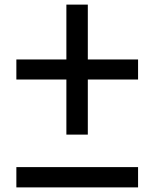

<svg xmlns="http://www.w3.org/2000/svg" viewBox="-20 -813 669 833"><path d="M268 -793H361V-229H268ZM579 -555V-468H51V-555ZM579 -88V0H51V-88Z"/></svg>

Font: Matangi SemiBold
Style: Regular
Weight: 600
Designer: Prashant Pant
Foundry: The Graphic Ant
Version: Version 3.002